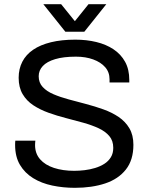

<svg xmlns="http://www.w3.org/2000/svg" viewBox="-20 -888 713 920"><path d="M338.4 12Q282.4 12 230.6 1.1Q178.8 -9.8 138.8 -34.4Q98.8 -59.1 75.6 -98.1Q52.4 -137.2 52.4 -193.9Q52.4 -199.5 52.6 -204.3Q52.9 -209.2 53.4 -214H149.4Q149 -210.6 148.5 -204.2Q148 -197.8 148 -192.9Q148 -152.5 172 -124.9Q196.1 -97.3 238.7 -83.4Q281.4 -69.5 335.5 -69.5Q359.3 -69.5 385.5 -72.6Q411.6 -75.7 436.1 -83.2Q460.6 -90.7 480.2 -103.2Q499.8 -115.8 511.2 -134.6Q522.7 -153.3 522.7 -179.8Q522.7 -213.8 503.6 -236.3Q484.4 -258.7 452.3 -273.6Q420.2 -288.4 379.6 -299.8Q339.1 -311.2 296 -322.2Q253 -333.2 212.4 -347.8Q171.9 -362.4 139.8 -383.5Q107.6 -404.6 88.5 -436.9Q69.4 -469.3 69.4 -515.4Q69.4 -557.8 86.9 -592Q104.4 -626.2 138.9 -649.7Q173.4 -673.2 224.1 -685.6Q274.8 -698 341.1 -698Q394.8 -698 441.4 -686.7Q488.1 -675.5 523.7 -651.9Q559.3 -628.3 579.4 -591.9Q599.5 -555.6 599.5 -505V-493H504.9V-508Q504.9 -542.1 484 -566Q463.1 -589.9 426.7 -603.2Q390.4 -616.5 343.8 -616.5Q283.6 -616.5 244.1 -604.5Q204.5 -592.6 185 -571.5Q165.4 -550.4 165.4 -522.7Q165.4 -491.8 184.6 -471.1Q203.7 -450.4 236.1 -436.6Q268.4 -422.7 309 -411.8Q349.5 -400.9 392.3 -389.6Q435.1 -378.4 475.7 -363.8Q516.3 -349.3 548.6 -327.5Q580.9 -305.6 600.1 -273.1Q619.2 -240.6 619.2 -194.1Q619.2 -121.2 583.1 -75.6Q547 -30 483.8 -9Q420.6 12 338.4 12ZM187.6 -868H272.9L360.6 -759.4L316.6 -758.9L404.2 -868H489.5L384.1 -736H293.1Z"/></svg>

Font: Archivo SemiBold
Style: Regular
Weight: 600
Designer: Hector Gatti
Foundry: Omnibus-Type
Version: Version 2.001